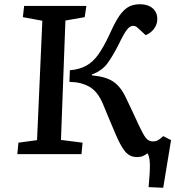

<svg xmlns="http://www.w3.org/2000/svg" viewBox="-20 -728 828 907"><path d="M310 -396Q356 -400 388 -418Q420 -436 444 -470Q468 -504 492 -554Q514 -604 534 -638Q554 -672 578.5 -690Q603 -708 641 -708Q679 -708 701 -689Q723 -670 723 -638Q723 -613 708 -592.5Q693 -572 668 -562L630 -597Q620 -606 609 -606Q594 -606 579.5 -587.5Q565 -569 540 -517Q512 -462 487 -428Q462 -394 414 -376V-372Q480 -366 515 -342.5Q550 -319 574 -268Q591 -233 604.5 -204Q618 -175 637 -134Q656 -93 669 -76.5Q682 -60 702 -60Q717 -60 727 -66Q737 -72 751 -85L788 -66L751 159L682 156Q689 81 688 47Q687 13 677 -4Q667 4 655.5 9Q644 14 627 14Q593 14 571 -12.5Q549 -39 524 -99Q508 -136 494 -170Q480 -204 465 -240Q440 -298 400 -319.5Q360 -341 308 -341ZM180 -630 88 -647 94 -700H388L380 -647L289 -631L268 -67L370 -54L365 0H62L67 -54L155 -66Z"/></svg>

Font: Literata 7pt Medium
Style: Italic
Weight: 500
Italic angle: -2°
Designer: Latin by Veronika Burian and Jose Scaglione. Greek by Irene Vlachou. Cyrillic by Vera Evstafieva
Foundry: TypeTogether
Version: Version 3.002